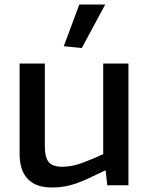

<svg xmlns="http://www.w3.org/2000/svg" viewBox="-20 -822 661 852"><path d="M210 10Q139 10 103 -28Q67 -66 67 -139V-540H179V-173Q179 -123 196.5 -102.5Q214 -82 256 -82Q299 -82 346 -99.5Q393 -117 438 -138V-540H550V0H456L449 -65H445Q404 -45 374 -31Q344 -17 318 -8Q292 1 266.5 5.5Q241 10 210 10ZM263 -617 332 -802H447L343 -609Z"/></svg>

Font: EncodeSans
Style: Medium
Weight: 500
Designer: Pablo Impallari, Andres Torresi
Foundry: Pablo Impallari, Andres Torresi
Version: Version 1.000; ttfautohint (v1.4.1)